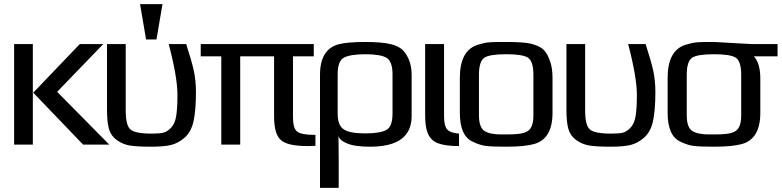

<svg xmlns="http://www.w3.org/2000/svg" viewBox="-20 -696 3762 924"><path d="M506 0H380L140 -250L364 -484H477L255 -254ZM138 0H48V-484H138Z M708 10Q641 10 606 4.5Q571 -1 542 -22Q514 -42 504.5 -75Q495 -108 495 -166V-484H585V-165Q585 -93 607 -74Q628 -53 710 -53Q749 -53 766.5 -57.5Q784 -62 802 -80Q822 -100 828 -138Q834 -176 834 -239Q834 -324 792 -484H876Q901 -407 912 -359Q923 -310 923 -252Q923 -168 912 -115Q901 -62 868 -33Q838 -7 804 1.5Q770 10 708 10ZM733 -506H683L654 -676H762Z M1390 -131Q1390 -78 1410.5 -62.5Q1431 -47 1491 -47H1498V6Q1494 6 1479.5 6.5Q1465 7 1462 7Q1365 7 1333 -21Q1299 -48 1299 -137V-425H1136V0H1045V-425H946V-484H1490V-425H1390Z M1609 -44Q1609 -34 1609.5 13Q1610 60 1610 71V208H1520V-336Q1520 -459 1610 -483Q1652 -494 1736 -494Q1820 -494 1863 -483Q1897 -474 1915 -458Q1933 -442 1947 -411Q1961 -378 1961 -336V-137Q1961 10 1761 10Q1686 10 1650 -6Q1612 -21 1609 -44ZM1869 -149V-339Q1869 -400 1840 -418Q1811 -435 1738 -435Q1665 -435 1634 -418Q1605 -401 1605 -339V-149Q1605 -92 1635 -73Q1664 -54 1737 -54Q1809 -54 1840 -71Q1869 -88 1869 -149Z M2117 -136Q2117 -91 2132 -73.5Q2147 -56 2189 -53V7Q2123 7 2086.5 -7Q2050 -21 2036 -62Q2026 -91 2026 -141V-484H2117Z M2639 -321V-153Q2639 -28 2551 -3Q2505 10 2416 10Q2350 10 2320 6.5Q2290 3 2255 -14Q2193 -42 2193 -153V-321Q2193 -455 2281 -481Q2298 -486 2311 -489Q2324 -492 2344.5 -493Q2365 -494 2373 -494Q2381 -494 2416 -494Q2499 -494 2534 -486Q2542 -484 2551 -481Q2583 -471 2599 -453.5Q2615 -436 2627 -402Q2639 -369 2639 -321ZM2547 -140V-336Q2547 -402 2520 -419Q2494 -435 2416 -435Q2338 -435 2312 -419Q2285 -402 2285 -336V-140Q2285 -77 2318 -62Q2332 -55 2348 -52.5Q2364 -50 2374 -49.5Q2384 -49 2416 -49Q2479 -49 2502 -57Q2508 -59 2514 -62Q2547 -77 2547 -140Z M2919 10Q2852 10 2817 4.5Q2782 -1 2753 -22Q2725 -42 2715.5 -75Q2706 -108 2706 -166V-484H2796V-165Q2796 -93 2818 -74Q2839 -53 2921 -53Q2960 -53 2977.5 -57.5Q2995 -62 3013 -80Q3033 -100 3039 -138Q3045 -176 3045 -239Q3045 -324 3003 -484H3087Q3112 -407 3123 -359Q3134 -310 3134 -252Q3134 -168 3123 -115Q3112 -62 3079 -33Q3049 -7 3015 1.5Q2981 10 2919 10Z M3416 -494Q3425 -494 3506 -489Q3587 -484 3595 -484H3722V-425H3608Q3639 -391 3639 -319V-153Q3639 -28 3551 -3Q3505 10 3416 10Q3350 10 3320 6.5Q3290 3 3255 -14Q3193 -42 3193 -153V-321Q3193 -455 3281 -481Q3298 -486 3311 -489Q3324 -492 3344.5 -493Q3365 -494 3373 -494Q3381 -494 3416 -494ZM3547 -140V-336Q3547 -402 3520 -419Q3494 -435 3416 -435Q3338 -435 3312 -419Q3285 -402 3285 -336V-140Q3285 -77 3318 -62Q3332 -55 3348 -52.5Q3364 -50 3374 -49.5Q3384 -49 3416 -49Q3479 -49 3502 -57Q3508 -59 3514 -62Q3547 -77 3547 -140Z"/></svg>

Font: Gamestation Display
Style: Regular
Weight: 400
Designer: Jonas Hecksher
Foundry: Jonas Hecksher, Playtypeª, e-types AS
Version: Version 1.003